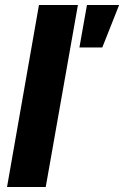

<svg xmlns="http://www.w3.org/2000/svg" viewBox="-20 -744 494 764"><path d="M8 0 135 -724H290L162 0ZM296 -555 326 -724H454L387 -555Z"/></svg>

Font: Archivo SemiCondensed ExtraBold
Style: Italic
Weight: 800
Width: 4
Italic angle: -10°
Designer: Hector Gatti
Foundry: Omnibus-Type
Version: Version 2.001